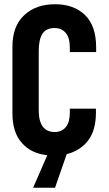

<svg xmlns="http://www.w3.org/2000/svg" viewBox="-20 -720 508 898"><path d="M306.6 -476.6V-497.1Q306.6 -543.9 287.1 -566.4Q267.6 -588.9 235.4 -588.9Q196.3 -588.9 178.7 -562.5Q161.1 -535.2 161.1 -481.4V-204.1Q161.1 -103.5 235.4 -102.5Q269.5 -102.5 288.1 -126Q306.6 -148.4 306.6 -194.3V-211.9H428.7V-193.4Q428.7 -111.3 392.6 -63.5Q356.4 -15.6 292 1L237.3 158.2H134.8L201.2 5.9Q125 -2 82 -51.8Q38.1 -100.6 38.1 -190.4V-501Q38.1 -598.6 93.8 -649.4Q147.5 -700.2 238.3 -700.2Q324.2 -700.2 377 -650.4Q429.7 -599.6 429.7 -498V-476.6Z"/></svg>

Font: Dinish Condensed
Style: Bold
Weight: 700
Width: 3
Designer: Bert Driehuis
Foundry: Playbeing
Version: Version 3.006; git-39231f3c-release